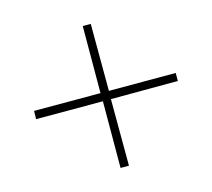

<svg xmlns="http://www.w3.org/2000/svg" viewBox="-86 -693 758 687"><g transform="rotate(30 292.5 -349.5)"><path d="M97 -175 271 -349 96 -525 117 -546 293 -371 468 -546 489 -525 314 -349 489 -175 467 -153 293 -328 118 -153Z"/></g></svg>

Font: Vina Sans
Style: Regular
Weight: 400
Designer: Andree Nguyen
Foundry: Nguyen Type Foundry
Version: Version 1.002; ttfautohint (v1.8.4.7-5d5b);gftools[0.9.28]